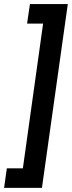

<svg xmlns="http://www.w3.org/2000/svg" viewBox="-20 -750 353 943"><path d="M313 -730H127.1L113 -634.1H191.7L92.3 76.9H13.6L0.1 172.7H186Z"/></svg>

Font: Secuela ExtLt
Style: Italic
Weight: 200
Italic angle: -8°
Designer: Fernando Haro
Foundry: deFharo
Version: Version 1.704